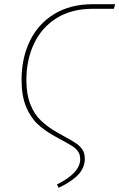

<svg xmlns="http://www.w3.org/2000/svg" viewBox="-20 -701 570 917"><path d="M252 180Q363 125 363 59Q363 38 353 23Q343 8 324 -4Q305 -16 262 -39Q256 -43 251 -45.5Q246 -48 242 -50Q193 -77 159 -109Q125 -141 104 -192.5Q83 -244 83 -320Q83 -423 122.5 -505Q162 -587 239 -634Q316 -681 424 -681H530L524 -659H423Q322 -659 250.5 -614.5Q179 -570 142.5 -492.5Q106 -415 106 -319Q106 -250 125 -202.5Q144 -155 175.5 -125Q207 -95 254 -68L281 -53Q322 -31 342.5 -17Q363 -3 374 14Q385 31 385 57Q385 100 354 133Q323 166 260 196Z"/></svg>

Font: Fira Sans Condensed Thin
Style: Italic
Weight: 250
Width: 3
Italic angle: -8°
Designer: Carrois Corporate & Edenspiekermann AG
Foundry: Carrois Corporate GbR & Edenspiekermann AG
Version: Version 4.203